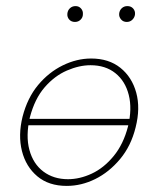

<svg xmlns="http://www.w3.org/2000/svg" viewBox="-20 -605 519 630"><path d="M199 5Q140 5 102.5 -26.5Q65 -58 52 -109.5Q39 -161 54 -222Q70 -284 105 -326Q140 -368 186 -390.5Q232 -413 279 -413Q337 -413 375 -382.5Q413 -352 427 -301Q441 -250 425 -187Q410 -126 374 -83Q338 -40 292.5 -17.5Q247 5 199 5ZM203 -17Q242 -17 281.5 -35.5Q321 -54 353 -93Q385 -132 400 -190Q414 -248 402.5 -293.5Q391 -339 358.5 -365Q326 -391 277 -391Q240 -391 199.5 -373.5Q159 -356 126.5 -318.5Q94 -281 78 -220Q64 -159 76.5 -113Q89 -67 122.5 -42Q156 -17 203 -17ZM64 -194 69 -215H413L409 -194ZM226 -533Q214 -533 207 -541Q200 -549 201 -560Q202 -571 209.5 -578Q217 -585 228 -585Q239 -585 246 -577Q253 -569 252 -558Q252 -548 244.5 -540.5Q237 -533 226 -533ZM396 -533Q384 -533 377 -541.5Q370 -550 371 -560Q372 -571 379.5 -578Q387 -585 398 -585Q410 -585 417 -577Q424 -569 423 -558Q422 -548 414.5 -540.5Q407 -533 396 -533Z"/></svg>

Font: Ysabeau Office Thin
Style: Italic
Weight: 250
Italic angle: -12°
Designer: Christian Thalmann (Catharsis Fonts)
Version: Version 2.001;gftools[0.9.30]; featfreeze: tnum,lnum,ss02